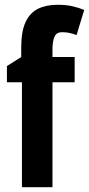

<svg xmlns="http://www.w3.org/2000/svg" viewBox="-20 -851 373 805"><path d="M293 -506H200V-66H72V-506H9V-574L69 -612V-652Q69 -720 87.5 -759Q106 -798 140 -814.5Q174 -831 222 -831Q256 -831 283 -825Q310 -819 333 -809L301 -704Q285 -710 271 -713Q257 -716 240 -716Q218 -716 209.5 -699Q201 -682 200 -650V-612H293Z"/></svg>

Font: Noto Sans Malayalam UI ExtraCondensed
Style: Bold
Weight: 700
Width: 2
Designer: Jelle Bosma - Monotype Design Team
Foundry: Monotype Imaging Inc.
Version: Version 2.104; ttfautohint (v1.8.4.7-5d5b)